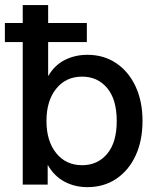

<svg xmlns="http://www.w3.org/2000/svg" viewBox="-34 -748 630 778"><path d="M319.8 10.3Q269.5 10.3 227.8 -11.7Q186 -33.7 160.2 -78.6H159.2V0H58.1V-727.5H161.1V-440.9H162.1Q187 -483.9 228.5 -504.9Q270 -525.9 320.3 -525.9Q386.7 -525.9 437 -491.9Q487.3 -458 515.4 -397.7Q543.5 -337.4 543.5 -257.8Q543.5 -178.2 515.6 -117.9Q487.8 -57.6 437.5 -23.7Q387.2 10.3 319.8 10.3ZM298.8 -78.6Q361.3 -78.6 400.1 -124.5Q439 -170.4 439 -257.8Q439 -345.2 400.1 -391.4Q361.3 -437.5 298.8 -437.5Q232.9 -437.5 193.6 -388.4Q154.3 -339.4 154.3 -257.8Q154.3 -176.8 193.6 -127.7Q232.9 -78.6 298.8 -78.6ZM-14.2 -577.6V-654.8H317.9V-577.6Z"/></svg>

Font: Inter Display Medium
Style: Regular
Weight: 500
Designer: Rasmus Andersson
Foundry: rsms
Version: Version 4.001;git-9221beed3